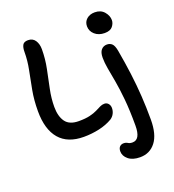

<svg xmlns="http://www.w3.org/2000/svg" viewBox="-171 -863 1136 1255"><g transform="rotate(-20 396.5 -236.0)"><path d="M648 -582Q606 -582 579.5 -605.5Q553 -629 553 -663Q553 -694 575 -713Q597 -732 631 -732Q673 -732 696.5 -704.5Q720 -677 720 -646Q720 -624 703.5 -603Q687 -582 648 -582ZM288 9Q176 9 119 -57.5Q62 -124 62 -251Q62 -328 74.5 -395Q87 -462 99.5 -523.5Q112 -585 112 -646Q112 -676 121.5 -693Q131 -710 159 -710Q192 -710 208.5 -685Q225 -660 225 -624Q225 -556 211.5 -490.5Q198 -425 185 -362.5Q172 -300 172 -241Q172 -175 199.5 -137Q227 -99 292 -99Q339 -99 369.5 -106.5Q400 -114 420 -124Q440 -134 455 -141.5Q470 -149 486 -149Q503 -149 513.5 -136.5Q524 -124 524 -106Q524 -86 515 -68Q506 -50 488 -38Q447 -14 395 -2.5Q343 9 288 9ZM588 260Q536 260 507 236Q478 212 478 180Q478 159 488.5 148Q499 137 516 137Q532 137 543.5 144.5Q555 152 574 152Q629 152 629 55Q629 -52 621.5 -129Q614 -206 604 -261.5Q594 -317 586.5 -358.5Q579 -400 579 -435Q579 -472 594.5 -489.5Q610 -507 634 -507Q655 -507 669 -494Q683 -481 690 -443Q706 -353 716.5 -271.5Q727 -190 732 -111Q737 -32 737 52Q737 155 696.5 207.5Q656 260 588 260Z"/></g></svg>

Font: Shantell Sans Normal
Style: Regular
Weight: 500
Designer: Stephen Nixon, Anya Danilova, Shantell Martin
Foundry: Arrow Type
Version: Version 1.009;[a7da0bfa3]